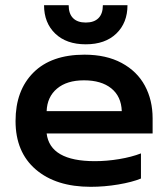

<svg xmlns="http://www.w3.org/2000/svg" viewBox="-20 -706 649 741"><path d="M150 -686H245Q245 -653 262 -636Q279 -619 311 -619Q343 -619 360 -636Q377 -653 377 -686H472Q472 -618 429 -576.5Q386 -535 311 -535Q236 -535 193 -576.5Q150 -618 150 -686ZM40 -239Q40 -357 109 -426Q178 -495 306 -495Q390 -495 449.5 -463Q509 -431 539 -375.5Q569 -320 569 -249V-191H160Q173 -84 346 -84Q392 -84 440 -92Q488 -100 524 -114V-17Q490 -3 436.5 6Q383 15 330 15Q196 15 118 -52Q40 -119 40 -239ZM450 -277Q448 -334 409.5 -365Q371 -396 304 -396Q238 -396 200 -364Q162 -332 160 -277Z"/></svg>

Font: Prompt Medium
Style: Regular
Weight: 500
Designer: Katatrad Team
Foundry: CadsonDemak
Version: Version 1.000